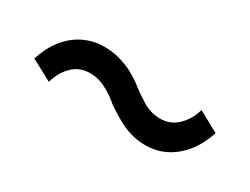

<svg xmlns="http://www.w3.org/2000/svg" viewBox="-30 -499 558 429"><g transform="rotate(30 249.0 -284.5)"><path d="M343 -212Q323 -212 304.5 -217.5Q286 -223 269.5 -232.5Q253 -242 235 -254Q230 -259 218 -267.5Q206 -276 190.5 -283Q175 -290 157 -290Q130 -290 112 -272.5Q94 -255 86 -227L32 -256Q47 -304 79.5 -330.5Q112 -357 156 -357Q176 -357 195.5 -351.5Q215 -346 231.5 -337Q248 -328 263 -316Q273 -308 295 -294Q317 -280 342 -280Q369 -280 387.5 -298.5Q406 -317 413 -343L466 -314Q451 -267 418.5 -239.5Q386 -212 343 -212Z"/></g></svg>

Font: Nunito Sans 7pt Condensed SemiBold
Style: Regular
Weight: 600
Width: 3
Designer: Vernon Adams
Foundry: Vernon Adams
Version: Version 3.101;gftools[0.9.27]